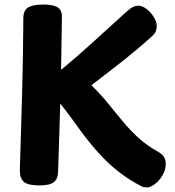

<svg xmlns="http://www.w3.org/2000/svg" viewBox="-20 -800 772 846"><path d="M235.7 -39.6Q234.9 -11.8 217.1 2.6Q199.3 17 153.9 17Q103 17 84.8 1.1Q66.7 -14.9 67.4 -51.7Q72.9 -214.1 77.4 -384.7Q81.9 -555.3 82.9 -719.3Q82.9 -755.3 104.7 -767.7Q126.4 -780 171.9 -780Q212.4 -780 232.7 -768.4Q252.9 -756.9 252.7 -726.6Q250.9 -557.9 246.4 -384.7Q241.9 -211.6 235.7 -39.6ZM538.3 -749.3Q554.9 -764.3 566.7 -769.7Q578.4 -775 588.6 -775Q606.8 -775 625.6 -760.6Q644.3 -746.2 657.4 -725.1Q670.6 -704 670.6 -685Q670.6 -673.1 666.9 -663Q663.2 -652.9 649.8 -640.2Q615 -608.9 585.4 -583.9Q555.8 -558.9 525.9 -535.3Q496.1 -511.7 461.4 -485.1Q426.7 -458.4 382.7 -424.4Q424.4 -383.7 456.7 -343.6Q489 -303.4 520.4 -265.7Q551.8 -228 588.2 -194.3Q624.6 -160.6 673.6 -133.1Q696.4 -119.9 703.4 -106.7Q710.3 -93.6 710.3 -77.9Q710.3 -51.1 696.1 -27.4Q681.8 -3.8 662.3 11.1Q642.9 26 627.8 26Q613.1 26 602.1 20Q547.1 -8 499.7 -45.7Q452.3 -83.4 412.2 -128.4Q372.1 -173.4 336.4 -222Q301.8 -271.1 265.2 -318.7Q228.6 -366.3 184.6 -408.3L203.9 -456.7Q265.9 -504.7 322.8 -554.7Q379.7 -604.7 433.2 -653.8Q486.8 -703 538.3 -749.3Z"/></svg>

Font: Playpen Sans Thai
Style: Regular
Weight: 400
Designer: Sirin Gunkloy, Laura Meseguer, Veronika Burian, José Scaglione
Foundry: TypeTogether
Version: Version 2.000